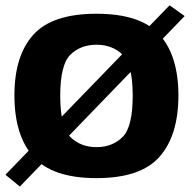

<svg xmlns="http://www.w3.org/2000/svg" viewBox="-26 -650 713 706"><path d="M-6 -7.5 47 36 653 -591 597.5 -630.5ZM329 5Q491.5 5 560.8 -73.8Q630 -152.5 630 -299Q630 -445 560.8 -522.2Q491.5 -599.5 329 -599.5Q166 -599.5 96.5 -522.2Q27 -445 27 -299Q27 -152.5 96.5 -73.8Q166 5 329 5ZM329 -109Q270.5 -109 233 -146Q195.5 -183 195.5 -298Q195.5 -412.5 233 -449Q270.5 -485.5 329 -485.5Q387 -485.5 424.5 -449Q462 -412.5 462 -298Q462 -183 424.5 -146Q387 -109 329 -109Z"/></svg>

Font: Anybody UltraCondensed Thin
Style: Bold
Weight: 700
Version: Version 1.111